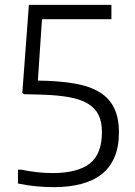

<svg xmlns="http://www.w3.org/2000/svg" viewBox="-20 -760 558 791"><path d="M202 11Q167 11 129.5 7.5Q92 4 54 -4V-61H67Q102 -54 134 -50.5Q166 -47 196 -47Q299 -47 349.5 -86Q400 -125 400 -216Q400 -258 386 -286.5Q372 -315 342 -333Q312 -351 265.5 -359.5Q219 -368 154 -370L79 -372L72 -378L99 -740H439V-681H153L136 -428Q223 -427 286.5 -416Q350 -405 390.5 -380Q431 -355 450.5 -314.5Q470 -274 470 -215Q470 -155 451.5 -112Q433 -69 398.5 -42Q364 -15 314 -2Q264 11 202 11Z"/></svg>

Font: Encode Sans Normal
Style: Light
Weight: 300
Designer: Pablo Impallari, Andres Torresi
Foundry: Pablo Impallari, Andres Torresi
Version: Version 1.000; ttfautohint (v1.00) -l 8 -r 50 -G 200 -x 14 -